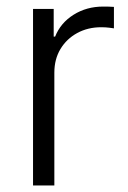

<svg xmlns="http://www.w3.org/2000/svg" viewBox="-20 -570 393 590"><path d="M81.5 0V-542.5H145V-457.5H149.4Q166 -499.5 206.1 -524.7Q246.1 -549.8 296.9 -549.8Q305.2 -549.8 314.2 -549.6Q323.2 -549.3 330.1 -548.8V-482.9Q326.7 -483.4 315.4 -484.9Q304.2 -486.3 291 -486.3Q250 -486.3 217.3 -468.5Q184.6 -450.7 165.8 -419.4Q147 -388.2 147 -346.7V0Z"/></svg>

Font: Inter 16pt Light
Style: Regular
Weight: 300
Version: Version 4.001;git-66647c0bb